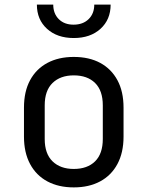

<svg xmlns="http://www.w3.org/2000/svg" viewBox="-20 -805 640 833"><path d="M300 8Q234 8 185.5 -18Q137 -44 110.5 -93.5Q84 -143 84 -212V-338Q84 -408 110.5 -457Q137 -506 185.5 -532Q234 -558 300 -558Q367 -558 415 -532Q463 -506 489.5 -457Q516 -408 516 -338V-212Q516 -143 489.5 -93.5Q463 -44 414.5 -18Q366 8 300 8ZM300 -72Q359 -72 392.5 -105Q426 -138 426 -202V-348Q426 -412 392.5 -445Q359 -478 300 -478Q242 -478 208 -445Q174 -412 174 -348V-202Q174 -138 208 -105Q242 -72 300 -72ZM300 -640Q228 -640 184 -680Q140 -720 140 -785H211Q211 -746 235 -722Q259 -698 299 -698Q340 -698 364.5 -722Q389 -746 389 -785H460Q460 -720 416 -680Q372 -640 300 -640Z"/></svg>

Font: JetBrains Mono
Style: Regular
Weight: 400
Monospace: yes
Designer: Philipp Nurullin, Konstantin Bulenkov
Foundry: JetBrains
Version: Version 2.305